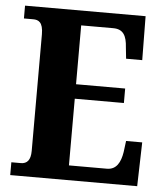

<svg xmlns="http://www.w3.org/2000/svg" viewBox="-52 -760 688 806"><g transform="rotate(5 292.5 -357.0)"><path d="M21 0H556L561 -185H493L487 -138C480 -94 463 -62 423 -62H263V-343H470V-404H263V-652H398C440 -652 455 -626 458 -576L463 -529H531L529 -714H21V-660H60C82 -660 102 -652 102 -600V-109C102 -70 87 -54 61 -54H21Z"/></g></svg>

Font: Noto Serif Condensed ExtraBold
Style: Regular
Weight: 800
Width: 3
Designer: Monotype Design Team
Foundry: Monotype Imaging Inc.
Version: Version 2.013